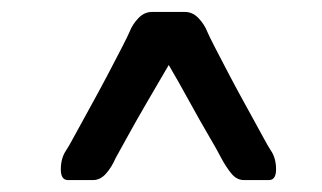

<svg xmlns="http://www.w3.org/2000/svg" viewBox="-20 -831 540 322"><path d="M434 -579Q443 -566 443 -547Q443 -529 431 -529H389Q377 -529 368 -540Q359 -551 351 -566Q345 -578 330 -603.5Q315 -629 297.5 -661Q280 -693 263 -722Q246 -693 226.5 -659.5Q207 -626 192.5 -599.5Q178 -573 174 -566Q167 -550 157.5 -539.5Q148 -529 136 -529H94Q82 -529 82 -547Q82 -566 91 -579Q94 -583 104.5 -602.5Q115 -622 130 -649Q145 -676 159.5 -703.5Q174 -731 184.5 -751.5Q195 -772 197 -777Q202 -790 212 -800.5Q222 -811 235 -811H290Q303 -811 313 -800.5Q323 -790 328 -777Q330 -772 340.5 -751.5Q351 -731 365.5 -703.5Q380 -676 395 -649Q410 -622 420.5 -602.5Q431 -583 434 -579Z"/></svg>

Font: Yusei Magic
Style: Regular
Weight: 400
Designer: Tanukizamurai
Foundry: Yusei Magic Project
Version: Version 1.200